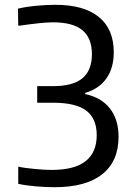

<svg xmlns="http://www.w3.org/2000/svg" viewBox="-20 -770 567 800"><path d="M208 10Q170 10 129 6.5Q88 3 56 -4V-75H60Q72 -72 89 -70Q106 -68 125 -66Q144 -64 162.5 -63Q181 -62 196 -62Q383 -62 383 -207Q383 -276 339.5 -309Q296 -342 201 -342H135V-411H200Q284 -411 323.5 -444Q363 -477 363 -544Q363 -611 323.5 -644Q284 -677 201 -677Q176 -677 139.5 -673Q103 -669 61 -663H56L55 -734Q89 -742 131.5 -746Q174 -750 211 -750Q329 -750 391.5 -699.5Q454 -649 454 -552Q454 -487 423.5 -443.5Q393 -400 335 -383V-378Q402 -364 438 -318Q474 -272 474 -200Q474 -98 406 -44Q338 10 208 10Z"/></svg>

Font: Encode Sans
Style: Regular
Weight: 400
Designer: Pablo Impallari, Andres Torresi
Foundry: Pablo Impallari, Andres Torresi
Version: Version 1.000; ttfautohint (v1.00) -l 8 -r 50 -G 200 -x 14 -